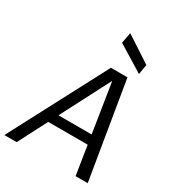

<svg xmlns="http://www.w3.org/2000/svg" viewBox="-253 -1076 1100 1205"><g transform="rotate(30 297.0 -473.5)"><path d="M-33 0 335 -700H455L571 0H483L384 -629H381L56 0ZM117 -209 153 -277H480L492 -209ZM507 -754 317 -871 331 -947H334L519 -826Z"/></g></svg>

Font: DM Sans 36pt
Style: Italic
Weight: 400
Italic angle: -10°
Designer: Colophon Foundry, Jonny Pinhorn
Foundry: Colophon Foundry
Version: Version 4.004;gftools[0.9.30]